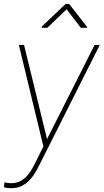

<svg xmlns="http://www.w3.org/2000/svg" viewBox="-41 -761 537 994"><path d="M303.7 -712.9 204.1 -617.2H174.8L175.8 -624L298.8 -740.7H316.9L409.2 -622.1L408.7 -617.2H377.4ZM448.7 -528.3H475.6L165.5 87.9Q164.1 90.8 162.1 94.2Q153.8 111.8 141.8 132.1Q129.9 152.3 112.8 170.9Q95.7 189.5 72 201.4Q48.3 213.4 15.6 213.4Q7.8 213.4 -3.7 211.9Q-15.1 210.4 -21 208L-18.1 183.1Q-10.3 185.1 0.2 186.3Q10.7 187.5 15.6 187.5Q46.9 187.5 69.3 174.1Q91.8 160.6 109.1 137.2Q126.5 113.8 141.1 83L183.6 -2.9L56.6 -528.3H83.5L202.6 -40.5L207.5 -50.8Z"/></svg>

Font: Robert Sans Thin
Style: Italic
Weight: 100
Italic angle: -8°
Designer: Christian Robertson (extended by Adam Twardoch)
Foundry: Google
Version: Version 12.135;April 2, 2019;FontCreator 11.5.0.2425 64-bit;